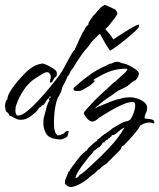

<svg xmlns="http://www.w3.org/2000/svg" viewBox="-33 -476 642 774"><path d="M358 -381Q367 -380 380 -369Q393 -358 405 -343.5Q417 -329 424 -317Q429 -321 444 -330.5Q459 -340 476.5 -351Q494 -362 508 -369.5Q522 -377 525 -377Q527 -377 527 -373.5Q527 -370 527 -368Q526 -363 510 -348.5Q494 -334 472.5 -316.5Q451 -299 433 -286Q415 -273 410 -272L408 -275Q390 -302 379.5 -322.5Q369 -343 354 -365Q351 -368 353 -374Q353 -381 358 -381ZM211 86Q193 86 176 80.5Q159 75 151 59Q148 53 145 43Q142 33 142 26V19Q142 14 142 9.5Q142 5 143 1Q147 -14 153 -37Q159 -60 167 -73H165L164 -77L168 -81Q171 -83 173 -86H170L169 -88Q165 -86 166 -81Q159 -79 153.5 -68.5Q148 -58 143 -56L145 -53H140L135 -50Q133 -48 133 -47L132 -46Q129 -43 126 -43Q117 -27 94.5 -10Q72 7 52 7Q43 7 36 4.5Q29 2 24 -1Q21 -3 16.5 -5.5Q12 -8 8 -9L5 -10Q1 -21 -4.5 -23.5Q-10 -26 -12 -42L-13 -51L-12 -55Q-12 -59 -9.5 -66.5Q-7 -74 -3 -76Q-3 -88 5 -102Q13 -116 23 -129.5Q33 -143 40 -151Q57 -170 72 -185Q87 -200 111 -213V-212Q116 -214 120.5 -216Q125 -218 130 -218Q134 -220 137 -220Q143 -220 157 -213.5Q171 -207 183.5 -198.5Q196 -190 196 -182Q196 -181 196 -175.5Q196 -170 194 -169Q191 -165 188.5 -164Q186 -163 184 -158Q183 -155 179.5 -149Q176 -143 171 -143H169Q168 -145 168.5 -150Q169 -155 169 -155Q172 -158 172 -165Q172 -172 168 -178.5Q164 -185 157 -185Q149 -185 135.5 -176.5Q122 -168 114 -163Q85 -146 64.5 -116Q44 -86 33 -54Q29 -44 29 -30Q29 -23 31.5 -16.5Q34 -10 39 -10Q55 -10 78.5 -29.5Q102 -49 127 -76.5Q152 -104 173 -130Q194 -156 204 -169Q209 -176 217 -189Q225 -202 232 -216Q240 -230 247 -243.5Q254 -257 259 -264Q261 -268 265.5 -272.5Q270 -277 270 -281Q272 -283 275 -291Q277 -295 279.5 -300Q282 -305 284 -311Q289 -322 294 -332.5Q299 -343 302 -347Q307 -353 309.5 -360Q312 -367 319 -373L323 -376L324 -383Q324 -385 330.5 -395Q337 -405 341 -409L340 -411Q347 -415 351.5 -421Q356 -427 361 -433Q366 -439 373 -445.5Q380 -452 389 -456Q395 -455 411 -447.5Q427 -440 434 -436V-434Q440 -428 440 -422Q440 -417 433 -408Q431 -404 428 -400.5Q425 -397 423 -395L410 -378Q403 -368 392.5 -359.5Q382 -351 373 -343Q366 -337 360.5 -332Q355 -327 353 -324L341 -312Q335 -306 330.5 -299Q326 -292 320 -285Q307 -271 296 -255.5Q285 -240 275 -224Q270 -215 264.5 -206.5Q259 -198 252 -190L250 -186L247 -179Q244 -171 239 -168Q238 -164 235.5 -158.5Q233 -153 230 -147Q226 -140 223 -134Q220 -128 218 -124Q216 -118 214.5 -110Q213 -102 208 -98Q208 -93 205 -89.5Q202 -86 200 -82Q194 -68 190 -46Q186 -24 185 -1.5Q184 21 185 37Q186 46 189 55.5Q192 65 200 70Q201 70 203 69L204 70L221 64Q226 62 229 57Q232 52 241 52L244 54L240 70Q239 76 228 81Q217 86 211 86ZM251 278Q245 278 238.5 273.5Q232 269 229 264Q228 253 232 244Q236 235 240 225L242 222Q241 218 243 216.5Q245 215 245 215L246 216Q248 212 250 207.5Q252 203 255 202V200L266 185Q267 185 267.5 184.5Q268 184 268 184Q271 178 279.5 167Q288 156 297 146.5Q306 137 310 137Q310 137 310 136.5Q310 136 310 136Q310 133 313.5 132Q317 131 318 130L320 125Q324 120 338 107Q352 94 359 91V87Q364 85 368.5 81Q373 77 377 73Q382 69 386.5 66Q391 63 393 62Q396 59 400 56.5Q404 54 407 52Q411 49 414 47Q417 45 418 43Q420 42 424.5 39Q429 36 436 32Q443 28 449 24.5Q455 21 457 20Q465 15 474.5 13.5Q484 12 491 7Q497 2 504.5 -17.5Q512 -37 512 -51Q512 -65 503 -65Q485 -65 461 -54.5Q437 -44 414 -30.5Q391 -17 375 -7Q367 -2 357.5 6Q348 14 339 14Q329 14 317.5 1Q306 -12 305 -20Q305 -24 316 -36Q327 -48 341.5 -63.5Q356 -79 369 -91Q382 -103 386 -107L401 -120Q407 -125 416.5 -135Q426 -145 432 -147Q434 -149 436.5 -152Q439 -155 443 -158Q451 -165 465 -177.5Q479 -190 481 -198Q479 -199 476 -199Q445 -199 420 -191.5Q395 -184 369 -169Q362 -165 355.5 -161.5Q349 -158 343 -153L350 -150Q338 -137 332 -133L316 -123Q309 -119 300.5 -114Q292 -109 282 -109Q270 -109 267 -111Q263 -114 263 -117Q263 -122 270 -127L278 -134Q304 -157 332.5 -177Q361 -197 392 -210Q399 -213 404.5 -216.5Q410 -220 417 -220Q429 -227 440 -227Q446 -227 452 -224Q458 -221 464 -220Q471 -220 485.5 -213Q500 -206 513 -197Q526 -188 527 -180Q527 -173 522.5 -165Q518 -157 513 -152H510Q499 -145 495 -141L482 -130Q476 -126 466.5 -121.5Q457 -117 449 -113Q446 -112 444 -111Q442 -110 440 -108Q421 -94 402 -81.5Q383 -69 366 -54L365 -52Q355 -47 350 -39Q355 -42 366 -47Q377 -52 387.5 -56Q398 -60 401 -61Q408 -65 426 -71Q444 -77 453 -78Q459 -81 472 -82.5Q485 -84 491 -84Q504 -84 520 -79Q536 -74 548 -64.5Q560 -55 560 -41Q560 -29 555 -20Q550 -11 550 1H549L554 2Q561 3 570 4Q579 5 585 8Q588 10 589 17Q590 24 584 21Q578 18 570 18Q557 18 544.5 23.5Q532 29 530 34Q528 40 514.5 56.5Q501 73 486.5 88.5Q472 104 467 109Q464 112 461.5 112Q459 112 457 117L456 120Q455 125 450 130Q445 135 441 139Q430 150 418.5 161Q407 172 396 184L386 190Q381 193 376 198Q371 203 366 208H363Q358 213 353.5 218Q349 223 342 227L337 231Q331 235 329 237Q323 244 308.5 254Q294 264 278 271Q262 278 251 278ZM273 242Q275 242 279.5 238.5Q284 235 288 232H283Q300 223 314 210Q328 197 342 184Q374 155 408 119Q442 83 463 48Q464 46 466 43.5Q468 41 470 38Q460 42 454 46.5Q448 51 439 59Q439 59 438.5 59Q438 59 438 60L436 61Q436 61 435.5 61.5Q435 62 435 64Q430 64 429 67L427 66V68Q424 69 422 68Q417 68 417 72L418 73Q410 75 410 80Q402 82 401 87Q397 88 392.5 91Q388 94 388 99L382 98L380 101Q379 104 376.5 107Q374 110 372 113L369 114L371 117H367Q364 120 360 120Q358 123 353 127Q348 131 345 132Q342 139 336 145Q330 151 325 157Q319 165 306 181.5Q293 198 282.5 215Q272 232 272 240Q272 242 273 242Z"/></svg>

Font: Qwitcher Grypen
Style: Bold
Weight: 700
Designer: Robert E. Leuschke
Foundry: Robert E. Leuschke
Version: Version 1.100; ttfautohint (v1.8.3)